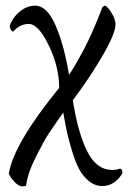

<svg xmlns="http://www.w3.org/2000/svg" viewBox="-20 -444 467 686"><path d="M105.5 -423.8Q148.4 -423.8 179.2 -351.6Q210 -279.3 226.6 -176.8Q237.3 -192.4 246.6 -208Q255.9 -223.6 264.6 -239.7Q273.4 -255.9 280.3 -268.6Q287.1 -281.2 294.9 -297.9Q302.7 -314.5 307.1 -324.2Q311.5 -334 318.8 -351.1Q326.2 -368.2 328.6 -374.5Q331.1 -380.9 337.9 -397.9Q344.7 -415 345.7 -418Q351.6 -423.8 355.5 -423.8Q358.4 -423.8 367.2 -414.1Q376 -404.3 384.3 -387.7Q392.6 -371.1 392.6 -357.4Q392.6 -324.2 346.2 -244.6Q299.8 -165 240.2 -85.9Q257.8 28.3 291 95.7Q324.2 163.1 380.9 163.1Q399.4 163.1 409.2 158.2Q417 161.1 417 169.9V175.8Q388.7 220.7 345.7 220.7Q319.3 220.7 297.9 203.1Q276.4 185.5 263.2 161.1Q250 136.7 238.8 100.1Q227.5 63.5 221.2 36.1Q214.8 8.8 209 -25.4Q207 -37.1 206.1 -42Q170.9 7.8 153.8 33.7Q136.7 59.6 107.4 118.2Q78.1 176.8 73.2 219.7Q65.4 221.7 60.5 221.7Q44.9 221.7 28.3 202.1Q11.7 182.6 11.7 174.8Q30.3 67.4 191.4 -129.9Q191.4 -205.1 154.3 -281.7Q117.2 -358.4 83 -358.4Q50.8 -358.4 27.3 -331.1Q22.5 -331.1 17.6 -339.8Q14.6 -345.7 14.6 -350.6Q24.4 -380.9 50.3 -402.3Q76.2 -423.8 105.5 -423.8Z"/></svg>

Font: Crimson Text
Style: Roman
Weight: 400
Version: Version 0.13